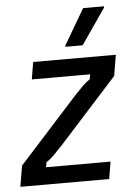

<svg xmlns="http://www.w3.org/2000/svg" viewBox="-53 -740 546 779"><g transform="rotate(-5 219.5 -350.0)"><path d="M-1.7 0 12.5 -85 249.2 -346.7Q272.5 -371.7 286.7 -385.8Q300.8 -400 316.7 -410L320 -430H82.5L94.2 -500H430.8L416.7 -415L180 -153.3Q156.7 -128.3 142.5 -114.2Q128.3 -100 112.5 -90L109.2 -70H371.7L360 0ZM230 -550V-555L315 -700H400V-695L300 -550Z"/></g></svg>

Font: Familjen Grotesk GF
Style: Italic
Weight: 400
Designer: Anders Wikstroem, Jonas Baeckman, Matilda Gysing, Kristian Moeller
Foundry: Familjen STHML AB
Version: Version 2.000; Beta; Release 4; Build 6